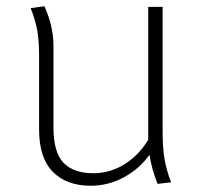

<svg xmlns="http://www.w3.org/2000/svg" viewBox="-20 -583 656 614"><path d="M484 5Q465 -42 458 -88Q427 -44 377 -16.5Q327 11 270 11Q193 11 149 -33.5Q105 -78 105 -169V-405Q105 -456 98.5 -489Q92 -522 78 -557L122 -563Q150 -501 151 -440V-176Q151 -95 183.5 -62Q216 -29 278 -29Q331 -29 377 -57Q423 -85 454 -136V-140V-561H500V-164Q500 -108 506.5 -72.5Q513 -37 527 0Z"/></svg>

Font: FiraGO ExtraLight
Style: Regular
Weight: 200
Designer: bBox Type
Foundry: bBox Type GmbH
Version: Version 1.001